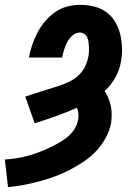

<svg xmlns="http://www.w3.org/2000/svg" viewBox="-30 -763 550 791"><path d="M3 8 -10 -106Q13 -107 35 -110.5Q57 -114 78.5 -119.5Q100 -125 121 -132.5Q142 -140 163 -149.5Q184 -159 204.5 -170Q225 -181 243.5 -195Q262 -209 275 -228.5Q288 -248 292 -270Q292 -270 292 -270Q292 -270 292 -270Q294 -283 293 -295.5Q292 -308 287 -319Q244 -300 200.5 -284.5Q157 -269 113 -255L74 -365Q93 -371 112.5 -377.5Q132 -384 151.5 -390Q171 -396 190.5 -402Q210 -408 229 -415Q248 -422 266.5 -432.5Q285 -443 299.5 -458.5Q314 -474 322.5 -493Q331 -512 334 -531Q336 -541 336.5 -551Q337 -561 336.5 -571Q336 -581 334.5 -591Q333 -601 329 -609.5Q325 -618 317 -623.5Q309 -629 299 -629Q283 -629 269 -617Q255 -605 247 -589.5Q239 -574 234 -558Q229 -542 226 -526H89Q94 -552 102.5 -577.5Q111 -603 124 -628Q137 -653 155.5 -675Q174 -697 197 -713Q220 -729 246.5 -736Q273 -743 299 -743Q328 -743 356 -736.5Q384 -730 406 -714.5Q428 -699 442.5 -676Q457 -653 464 -626.5Q471 -600 472.5 -571Q474 -542 469 -513Q464 -479 446.5 -446Q429 -413 401 -388Q410 -374 416.5 -358.5Q423 -343 426.5 -326.5Q430 -310 430 -292.5Q430 -275 428 -258Q422 -226 406 -196Q390 -166 366.5 -141Q343 -116 314.5 -97Q286 -78 256 -62.5Q226 -47 194.5 -35.5Q163 -24 131 -15.5Q99 -7 67 -1Q35 5 3 8Z"/></svg>

Font: Iosevka Slab Heavy Oblique
Style: Regular
Weight: 900
Italic angle: -9°
Monospace: yes
Designer: Belleve Invis
Foundry: Belleve Invis
Version: Version 11.1.1; ttfautohint (v1.8.3)